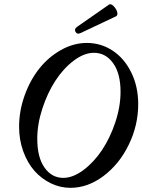

<svg xmlns="http://www.w3.org/2000/svg" viewBox="-20 -880 677 913"><path d="M363.8 -723.1Q346.7 -714.8 339.1 -728.5Q331.5 -742.2 347.2 -752.9L498 -857.9Q506.8 -864.3 519.8 -851.3Q532.7 -838.4 536.9 -823.7Q541 -809.1 533.2 -803.2ZM314.9 13.2Q266.1 13.2 221.4 -8.5Q176.8 -30.3 143.6 -67.9Q110.4 -105.5 90.6 -160.2Q70.8 -214.8 70.8 -276.9Q70.8 -352.5 96.9 -425.5Q123 -498.5 166.5 -553.5Q210 -608.4 269.8 -642.1Q329.6 -675.8 393.1 -675.8Q460 -675.8 515.6 -639.2Q571.3 -602.5 604.2 -535.4Q637.2 -468.3 637.2 -384.8Q637.2 -284.2 592.3 -191.9Q547.4 -99.6 472.4 -43.2Q397.5 13.2 314.9 13.2ZM280.8 -34.2Q327.1 -34.2 376.7 -71.3Q426.3 -108.4 464.8 -166Q503.4 -223.6 528.3 -298.3Q553.2 -373 553.2 -443.8Q553.2 -530.8 517.8 -579.8Q482.4 -628.9 426.8 -628.9Q379.9 -628.9 330.6 -591.6Q281.2 -554.2 243.4 -496.1Q205.6 -438 181.4 -363.8Q157.2 -289.6 157.2 -220.2Q157.2 -131.8 191.7 -83Q226.1 -34.2 280.8 -34.2Z"/></svg>

Font: Junicode SmCond Medium
Style: Italic
Weight: 500
Width: 4
Italic angle: -11°
Designer: Peter S. Baker
Version: Version 2.206